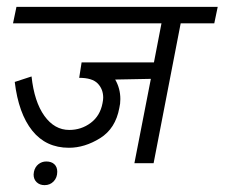

<svg xmlns="http://www.w3.org/2000/svg" viewBox="-20 -476 655 560"><path d="M428 0H372L420 -246L316 -244Q331 -218 331 -187Q331 -173 328 -161Q317 -101 272 -73Q227 -45 181 -45Q114 -45 74 -95Q34 -145 23 -237L72 -253Q80 -179 109.5 -138Q139 -97 182 -97Q217 -97 244.5 -117.5Q272 -138 279 -175Q281 -185 281 -191Q281 -216 265 -232.5Q249 -249 211 -249L218 -294H429L451 -408H18L28 -456H615L605 -408H507ZM147 25Q147 42 136.5 53Q126 64 110 64Q96 64 87 55.5Q78 47 78 33L79 25Q82 11 92 3Q102 -5 115 -5Q130 -5 138.5 3Q147 11 147 25Z"/></svg>

Font: Cambay Devanagari
Style: Italic
Weight: 400
Italic angle: -11°
Designer: Pooja Saxena
Foundry: Pooja Saxena
Version: Version 1.018;PS 001.018;hotconv 1.0.70;makeotf.lib2.5.58329